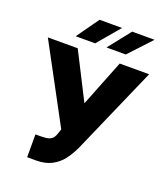

<svg xmlns="http://www.w3.org/2000/svg" viewBox="-163 -1026 1005 1150"><g transform="rotate(20 339.5 -451.0)"><path d="M145.5 -135.7H180.7Q211.4 -135.7 229 -141.1Q246.6 -146.5 256.3 -158.9Q266.1 -171.4 273.4 -195.3L280.3 -216.8L16.6 -707H207L357.4 -411.1L474.6 -707H662.1L418.9 -152.3Q396 -103 369.1 -68.1Q342.3 -33.2 301.3 -11.7Q260.3 9.8 203.1 9.8H145.5ZM479.5 -912.1H622.1L490.2 -770.5H367.2ZM271.5 -912.1H415L294.9 -770.5H170.9Z"/></g></svg>

Font: Pretendard JP Black
Style: Regular
Weight: 900
Designer: Base glyphs from Inter by Rasmus Andersson; Hangeul glyphs from Noto Sans CJK(Source Han Sans) by Jang Soo-young and Kan
Foundry: Kil Hyung-jin
Version: Version 1.309